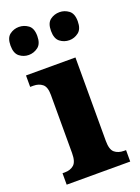

<svg xmlns="http://www.w3.org/2000/svg" viewBox="-155 -820 642 883"><g transform="rotate(-20 165.5 -378.5)"><path d="M13 0V-56H24Q52 -56 69 -71Q86 -86 86 -128V-413Q86 -452 68.5 -466Q51 -480 25 -480H9V-536H251V-127Q251 -85 268.5 -70.5Q286 -56 314 -56H324V0ZM253 -620Q227 -620 207 -635.5Q187 -651 187 -689Q187 -727 207 -742Q227 -757 253 -757Q277 -757 297.5 -742Q318 -727 318 -689Q318 -651 297.5 -635.5Q277 -620 253 -620ZM54 -620Q29 -620 9 -635.5Q-11 -651 -11 -689Q-11 -727 9 -742Q29 -757 54 -757Q79 -757 99.5 -742Q120 -727 120 -689Q120 -651 99.5 -635.5Q79 -620 54 -620Z"/></g></svg>

Font: Noto Serif Myanmar SemiCondensed ExtraBold
Style: Regular
Weight: 800
Width: 4
Designer: Ben Mitchell and the Monotype Design Team
Foundry: Monotype Imaging Inc.
Version: Version 2.106; ttfautohint (v1.8.4.7-5d5b)